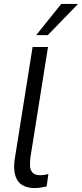

<svg xmlns="http://www.w3.org/2000/svg" viewBox="-20 -943 415 972"><path d="M157 9Q93 9 68.5 -30Q44 -69 55 -140L145 -705H223L134 -146Q131 -123 132 -102.5Q133 -82 145 -69Q157 -56 183 -56Q194 -56 206.5 -58Q219 -60 225 -62L216 1Q197 5 184 7Q171 9 157 9ZM163 -765 290 -923H375L222 -765Z"/></svg>

Font: Nunito Sans 10pt Condensed
Style: Italic
Weight: 400
Width: 3
Italic angle: -9°
Designer: Vernon Adams
Foundry: Vernon Adams
Version: Version 3.101;gftools[0.9.27]